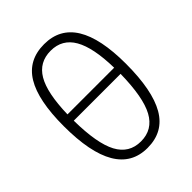

<svg xmlns="http://www.w3.org/2000/svg" viewBox="-217 -885 1015 1015"><g transform="rotate(-45 290.0 -377.5)"><path d="M289 10Q57 10 57 -385Q57 -577 114 -671Q171 -765 290 -765Q523 -765 523 -386Q523 -187 466 -88.5Q409 10 289 10ZM115 -415H464Q461 -568 418.5 -642Q376 -716 290 -716Q204 -716 161.5 -644Q119 -572 115 -415ZM289 -39Q377 -39 419.5 -117Q462 -195 465 -368H115Q117 -196 159 -117.5Q201 -39 289 -39Z"/></g></svg>

Font: Noto Sans Light
Style: Regular
Weight: 300
Designer: Monotype Design Team
Foundry: Monotype Imaging Inc.
Version: Version 2.007